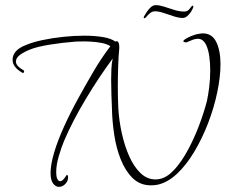

<svg xmlns="http://www.w3.org/2000/svg" viewBox="-20 -712 879 748"><path d="M210 16Q197 16 187 3Q177 -10 177 -38Q177 -71 191 -118Q205 -165 230 -220Q255 -275 286 -331Q314 -382 344.5 -434Q375 -486 410 -532Q396 -541 374.5 -545Q353 -549 331 -550Q309 -551 293.5 -550.5Q278 -550 275 -550Q223 -546 173.5 -538Q124 -530 97 -519Q72 -509 57 -497.5Q42 -486 42 -472Q42 -455 72 -438Q74 -437 74 -434Q74 -431 72 -429Q70 -427 68 -428Q29 -450 29 -479Q29 -517 82 -537Q108 -548 146 -556Q184 -564 226.5 -568.5Q269 -573 308 -573Q349 -573 381.5 -567.5Q414 -562 429 -550Q439 -555 442.5 -544Q446 -533 444 -516Q442 -498 440.5 -458Q439 -418 439 -374Q439 -352 439.5 -330.5Q440 -309 441 -289Q444 -240 455 -191Q466 -142 484 -102Q502 -62 527.5 -37.5Q553 -13 586 -13Q590 -13 594.5 -13.5Q599 -14 603 -15Q632 -21 660 -52Q688 -83 712.5 -128.5Q737 -174 756 -224.5Q775 -275 786 -318Q791 -340 795 -372Q799 -404 799 -438Q799 -466 795.5 -491.5Q792 -517 784 -535Q772 -561 751 -561Q742 -561 732 -557.5Q722 -554 709 -548Q708 -547 704 -547Q700 -547 696 -549Q692 -551 697 -556Q705 -563 722.5 -570.5Q740 -578 754 -580Q759 -581 762.5 -581.5Q766 -582 770 -582Q806 -582 822.5 -548.5Q839 -515 839 -462Q839 -413 826.5 -353Q814 -293 791 -233Q768 -173 737 -121Q706 -69 669 -34.5Q632 0 592 8Q586 9 580 9.5Q574 10 568 10Q526 10 497.5 -17.5Q469 -45 451 -89.5Q433 -134 425 -187Q417 -240 416 -292Q415 -317 414 -345.5Q413 -374 413 -402Q413 -423 414 -444Q415 -465 419 -484Q365 -411 314 -326Q263 -241 230 -164Q219 -138 209 -103.5Q199 -69 199 -43Q199 -23 203.5 -14.5Q208 -6 214 -6Q220 -6 226 -12Q231 -17 235.5 -24Q240 -31 241 -31Q243 -31 243.5 -28.5Q244 -26 245 -26Q247 -9 235.5 3.5Q224 16 210 16ZM543 -641Q538 -641 541 -648Q544 -653 550.5 -663.5Q557 -674 566.5 -683Q576 -692 587 -692Q601 -692 619.5 -686Q638 -680 658.5 -673.5Q679 -667 698 -667Q711 -667 719 -678Q727 -689 730 -690Q736 -690 731 -679Q725 -665 714 -653.5Q703 -642 692 -642Q677 -642 657 -648.5Q637 -655 617.5 -661.5Q598 -668 584 -668Q574 -668 565.5 -661.5Q557 -655 551.5 -648Q546 -641 543 -641Z"/></svg>

Font: Waterfall
Style: Regular
Weight: 400
Designer: Robert E. Leuschke
Foundry: Robert E. Leuschke
Version: Version 1.010; ttfautohint (v1.8.3)